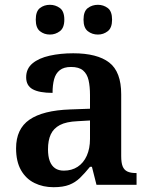

<svg xmlns="http://www.w3.org/2000/svg" viewBox="-20 -770 626 800"><path d="M203 10Q159 10 123.5 -7.5Q88 -25 67.5 -61Q47 -97 47 -152Q47 -233 103 -271.5Q159 -310 272 -314L355 -317V-374Q355 -410 349 -436Q343 -462 326 -476.5Q309 -491 276 -491Q246 -491 229 -477.5Q212 -464 205.5 -440Q199 -416 199 -383Q144 -383 116.5 -398Q89 -413 89 -448Q89 -484 115.5 -506Q142 -528 187 -538Q232 -548 285 -548Q385 -548 435 -509.5Q485 -471 485 -377V-120Q485 -92 491 -77Q497 -62 510.5 -55.5Q524 -49 546 -49H549V0H382L363 -75H355Q333 -48 313.5 -29Q294 -10 268.5 0Q243 10 203 10ZM246 -59Q279 -59 303.5 -75Q328 -91 341.5 -121Q355 -151 355 -191V-268L303 -265Q256 -263 229.5 -249Q203 -235 191.5 -210Q180 -185 180 -148Q180 -118 187.5 -98.5Q195 -79 209.5 -69Q224 -59 246 -59ZM388 -626Q364 -626 346 -640Q328 -654 328 -688Q328 -723 346 -736.5Q364 -750 388 -750Q411 -750 429 -736.5Q447 -723 447 -688Q447 -654 429 -640Q411 -626 388 -626ZM188 -626Q164 -626 146.5 -640Q129 -654 129 -688Q129 -723 146.5 -736.5Q164 -750 188 -750Q211 -750 229.5 -736.5Q248 -723 248 -688Q248 -654 229.5 -640Q211 -626 188 -626Z"/></svg>

Font: Noto Serif Hebrew SemiBold
Style: Regular
Weight: 600
Version: Version 2.003